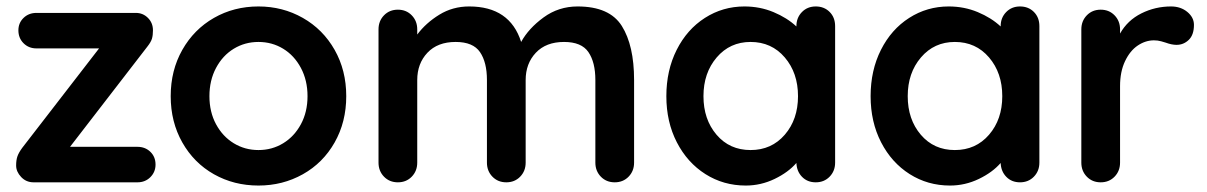

<svg xmlns="http://www.w3.org/2000/svg" viewBox="-20 -565 3740 595"><path d="M462 -55Q462 -32 446 -16Q430 0 406 0H84Q61 0 45.5 -16.5Q30 -33 30 -52Q30 -69 34 -80.5Q38 -92 49 -107L287 -415H93Q69 -415 53 -431Q37 -447 37 -471Q37 -494 53 -509.5Q69 -525 93 -525H401Q423 -525 438.5 -509.5Q454 -494 454 -471Q454 -456 451 -445.5Q448 -435 437 -421L197 -110H406Q430 -110 446 -94.5Q462 -79 462 -55Z M781 10Q705 10 643 -25Q581 -60 545 -123.5Q509 -187 509 -267Q509 -347 545 -410.5Q581 -474 643 -509.5Q705 -545 781 -545Q856 -545 918.5 -509.5Q981 -474 1017 -410.5Q1053 -347 1053 -267Q1053 -187 1017 -123.5Q981 -60 918.5 -25Q856 10 781 10ZM781 -435Q739 -435 704.5 -414Q670 -393 649.5 -354.5Q629 -316 629 -267Q629 -218 649.5 -180Q670 -142 704.5 -121Q739 -100 781 -100Q823 -100 857.5 -121Q892 -142 912.5 -180Q933 -218 933 -267Q933 -316 912.5 -354.5Q892 -393 857.5 -414Q823 -435 781 -435Z M1945 -317V-61Q1945 -35 1928 -17.5Q1911 0 1885 0Q1859 0 1842 -17.5Q1825 -35 1825 -61V-317Q1825 -372 1803.5 -403.5Q1782 -435 1728 -435Q1672 -435 1640.5 -401.5Q1609 -368 1609 -317V-61Q1609 -35 1592 -17.5Q1575 0 1549 0Q1523 0 1506 -17.5Q1489 -35 1489 -61V-317Q1489 -372 1467.5 -403.5Q1446 -435 1392 -435Q1336 -435 1304.5 -401.5Q1273 -368 1273 -317V-61Q1273 -35 1256 -17.5Q1239 0 1213 0Q1187 0 1170 -17.5Q1153 -35 1153 -61V-474Q1153 -500 1170 -517.5Q1187 -535 1213 -535Q1239 -535 1256 -517.5Q1273 -500 1273 -474V-458Q1300 -494 1341.5 -519.5Q1383 -545 1434 -545Q1560 -545 1595 -435Q1618 -477 1664.5 -511Q1711 -545 1770 -545Q1869 -545 1907 -484.5Q1945 -424 1945 -317Z M2568 -484V-61Q2568 -35 2551 -17.5Q2534 0 2508 0Q2482 0 2465.5 -17Q2449 -34 2448 -60Q2423 -31 2380.5 -10.5Q2338 10 2291 10Q2222 10 2166 -25.5Q2110 -61 2077.5 -124Q2045 -187 2045 -267Q2045 -347 2077 -410.5Q2109 -474 2164.5 -509.5Q2220 -545 2287 -545Q2335 -545 2377 -527.5Q2419 -510 2448 -483V-484Q2448 -510 2465 -527.5Q2482 -545 2508 -545Q2534 -545 2551 -528Q2568 -511 2568 -484ZM2453 -267Q2453 -339 2412 -387Q2371 -435 2306 -435Q2242 -435 2201 -387Q2160 -339 2160 -267Q2160 -195 2200.5 -147.5Q2241 -100 2306 -100Q2371 -100 2412 -147.5Q2453 -195 2453 -267Z M3201 -484V-61Q3201 -35 3184 -17.5Q3167 0 3141 0Q3115 0 3098.5 -17Q3082 -34 3081 -60Q3056 -31 3013.5 -10.5Q2971 10 2924 10Q2855 10 2799 -25.5Q2743 -61 2710.5 -124Q2678 -187 2678 -267Q2678 -347 2710 -410.5Q2742 -474 2797.5 -509.5Q2853 -545 2920 -545Q2968 -545 3010 -527.5Q3052 -510 3081 -483V-484Q3081 -510 3098 -527.5Q3115 -545 3141 -545Q3167 -545 3184 -528Q3201 -511 3201 -484ZM3086 -267Q3086 -339 3045 -387Q3004 -435 2939 -435Q2875 -435 2834 -387Q2793 -339 2793 -267Q2793 -195 2833.5 -147.5Q2874 -100 2939 -100Q3004 -100 3045 -147.5Q3086 -195 3086 -267Z M3680 -488Q3680 -457 3664 -441.5Q3648 -426 3626 -426Q3611 -426 3592 -433Q3589 -434 3578.5 -437Q3568 -440 3556 -440Q3530 -440 3506 -424Q3482 -408 3466.5 -375.5Q3451 -343 3451 -298V-61Q3451 -35 3434 -17.5Q3417 0 3391 0Q3365 0 3348 -17.5Q3331 -35 3331 -61V-474Q3331 -500 3348 -517.5Q3365 -535 3391 -535Q3417 -535 3434 -517.5Q3451 -500 3451 -474V-461Q3474 -502 3517 -523.5Q3560 -545 3609 -545Q3639 -545 3659.5 -528Q3680 -511 3680 -488Z"/></svg>

Font: Quicksand
Style: Bold
Weight: 700
Version: Version 3.000